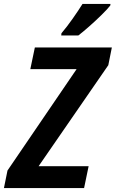

<svg xmlns="http://www.w3.org/2000/svg" viewBox="-54 -955 588 975"><path d="M344 -775Q365 -791 398 -820Q431 -849 461.5 -879Q492 -909 506 -927L507 -935H365Q343 -900 314.5 -859.5Q286 -819 258 -786L257 -775ZM373 0 396 -111H142L496 -624L514 -714H123L100 -604H335L-16 -89L-34 0Z"/></svg>

Font: Noto Sans UI SemiCondensed
Style: Bold Italic
Weight: 700
Width: 4
Designer: Monotype Design Team
Foundry: Monotype Imaging Inc.
Version: 1.001